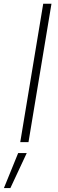

<svg xmlns="http://www.w3.org/2000/svg" viewBox="-62 -747 305 1009"><path d="M208.5 -727.3 87.7 0H44.4L165.1 -727.3ZM-41.5 241.5 33.4 57.5H78.5L-7.5 241.5Z"/></svg>

Font: Inter Extra Light  BETA
Style: Italic
Weight: 200
Italic angle: 9.39999°
Designer: Rasmus Andersson
Foundry: rsms
Version: Version 3.011;git-f93a4a705